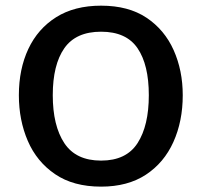

<svg xmlns="http://www.w3.org/2000/svg" viewBox="-20 -660 727 691"><path d="M515.6 -317.4Q515.6 -208 475.1 -145Q434.6 -82 343.8 -82Q252.9 -82 211.4 -145Q169.9 -208 169.9 -317.4Q169.9 -426.8 211.4 -486.3Q252.9 -545.9 343.8 -545.9Q434.6 -545.9 475.1 -486.3Q515.6 -426.8 515.6 -317.4ZM637.7 -317.4Q637.7 -406.2 605 -479.5Q572.3 -552.7 507.3 -596.2Q442.4 -639.6 343.8 -639.6Q248 -639.6 182.1 -598.1Q116.2 -556.6 82 -483.9Q47.9 -411.1 47.9 -317.4Q47.9 -227.5 80.1 -152.8Q112.3 -78.1 178.2 -33.2Q244.1 11.7 343.8 11.7Q439.5 11.7 504.9 -31.2Q570.3 -74.2 604 -148.9Q637.7 -223.6 637.7 -317.4Z"/></svg>

Font: Namkio Khamti
Style: Bold
Weight: 700
Designer: Debbi Hosken
Foundry: SIL International
Version: Version 3.917